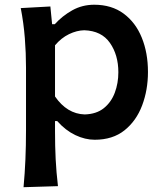

<svg xmlns="http://www.w3.org/2000/svg" viewBox="-20 -572 687 804"><path d="M78.6 211.9Q84 153.3 86.4 95.9Q88.9 38.6 88.9 -27.8V-289.1Q88.9 -349.6 84 -412.4Q79.1 -475.1 66.9 -538.1L190.9 -544.9L198.2 -470.7H209.5Q240.2 -504.9 282.2 -528.6Q324.2 -552.2 374.5 -552.2Q447.3 -552.2 497.6 -515.1Q547.9 -478 573.7 -414.3Q599.6 -350.6 599.6 -270.5Q599.6 -195.3 575.2 -130.6Q550.8 -65.9 501.5 -26.4Q452.1 13.2 376.5 13.2Q336.4 13.2 295.4 -6.3Q254.4 -25.9 219.7 -64.9H210.4V-22Q210.4 40 213.1 94.5Q215.8 148.9 222.7 207.5ZM334.5 -92.8Q383.8 -94.2 414.8 -119.1Q445.8 -144 460.7 -183.8Q475.6 -223.6 475.6 -269.5Q475.6 -341.8 440.4 -392.3Q405.3 -442.9 333 -445.3Q301.8 -444.8 269 -429Q236.3 -413.1 210.4 -382.3V-168Q260.7 -95.2 334.5 -92.8Z"/></svg>

Font: Pinar SemiBold
Style: Regular
Weight: 600
Designer: Amin Abedi
Version: Version 3.000